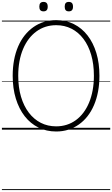

<svg xmlns="http://www.w3.org/2000/svg" viewBox="-20 -1359 1175 2012"><path d="M569 19Q467 19 383 -22.5Q299 -64 239 -141Q179 -218 146 -325.5Q113 -433 113 -565Q113 -653 127.5 -730Q142 -807 170 -872Q198 -937 238.5 -988Q279 -1039 330 -1075Q381 -1111 441 -1129.5Q501 -1148 569 -1148Q671 -1148 754 -1106.5Q837 -1065 897 -988Q957 -911 989.5 -804Q1022 -697 1022 -565Q1022 -477 1007.5 -400Q993 -323 965 -257.5Q937 -192 897 -141Q857 -90 806.5 -54.5Q756 -19 696.5 0Q637 19 569 19ZM569 -35Q627 -35 679 -51.5Q731 -68 775 -100Q819 -132 854 -178.5Q889 -225 913.5 -284Q938 -343 951 -413.5Q964 -484 964 -565Q964 -687 935.5 -784.5Q907 -882 854.5 -951.5Q802 -1021 729.5 -1058Q657 -1095 569 -1095Q510 -1095 458 -1078.5Q406 -1062 361.5 -1029.5Q317 -997 282 -951Q247 -905 222 -846Q197 -787 184 -716.5Q171 -646 171 -565Q171 -444 200 -346Q229 -248 282 -178.5Q335 -109 407.5 -72Q480 -35 569 -35ZM436 -1240Q414 -1240 403 -1252Q392 -1264 392 -1289Q392 -1315 403 -1327Q414 -1339 436 -1339Q458 -1339 469 -1327Q480 -1315 480 -1289Q480 -1264 469 -1252Q458 -1240 436 -1240ZM701 -1240Q679 -1240 668.5 -1252Q658 -1264 658 -1289Q658 -1315 668.5 -1327Q679 -1339 701 -1339Q723 -1339 734 -1327Q745 -1315 745 -1289Q745 -1264 734 -1252Q723 -1240 701 -1240ZM0 623H1135V633H0ZM0 -20H1135V0H0ZM0 -505H1135V-500H0ZM0 -1143H1135V-1133H0Z"/></svg>

Font: Playwrite CL Guides
Style: Regular
Weight: 400
Designer: Veronika Burian, José Scaglione
Foundry: TypeTogether
Version: Version 1.003